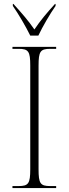

<svg xmlns="http://www.w3.org/2000/svg" viewBox="-20 -951 348 971"><path d="M133 -771H174C195 -816 233 -881 261 -921V-931H258C217 -886 184 -847 154 -802C123 -847 89 -886 48 -931H45V-921C73 -881 111 -816 133 -771ZM43 0H264V-10H234C184 -10 175 -23 175 -95V-619C175 -691 184 -704 234 -704H264V-714H43V-704H74C124 -704 133 -691 133 -620V-95C133 -23 124 -10 74 -10H43Z"/></svg>

Font: Noto Serif Display SemiCondensed ExtraLight
Style: Regular
Weight: 200
Width: 4
Designer: Monotype Design Team
Foundry: Monotype Imaging Inc.
Version: Version 2.009